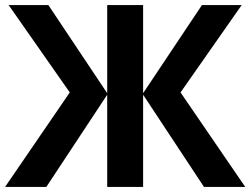

<svg xmlns="http://www.w3.org/2000/svg" viewBox="-20 -734 983 754"><path d="M254 -371 14 -714H170L401 -368V-714H542V-368L773 -714H929L689 -371L943 0H781L542 -362V0H401V-362L162 0H0Z"/></svg>

Font: BC Sans
Style: Bold
Weight: 700
Designer: Monotype Design Team
Province of B.C.
Foundry: Monotype Imaging Inc.
Version: Version 2.000;GOOG;noto-source:20170915:90ef993387c0